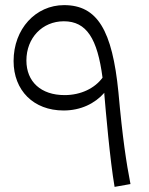

<svg xmlns="http://www.w3.org/2000/svg" viewBox="-20 -724 583 749"><path d="M427 5 489 -6C473 -88 458 -185 442 -364C418 -606 360 -704 230 -704C119 -704 33 -611 33 -486C33 -371 111 -293 228 -293C295 -293 350 -320 387 -362V-356C392 -297 409 -99 427 5ZM83 -488C83 -576 145 -641 229 -641C318 -641 360 -573 380 -421C350 -380 296 -353 232 -353C140 -353 83 -405 83 -488Z"/></svg>

Font: Wafeq Light
Style: Regular
Weight: 300
Designer: Rasmus Andersson & Azza Alameddine
Foundry: Google & TypeTogether
Version: Version 3.000;January 28, 2025;FontCreator 15.0.0.3014 64-bi